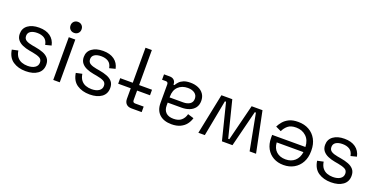

<svg xmlns="http://www.w3.org/2000/svg" viewBox="-23 -1437 4253 2174"><g transform="rotate(20 2103.0 -350.0)"><path d="M51 -162.2 124.2 -178Q132 -129.5 154.5 -101.6Q177 -73.8 209.8 -61.9Q242.5 -50 279.8 -50Q335.8 -50 368.4 -72.2Q401 -94.5 401 -132.5Q401 -171.2 370.1 -187.1Q339.2 -203 285.5 -212.5L244 -219.8Q196.5 -228.2 158 -245Q119.5 -261.8 96.9 -290.5Q74.2 -319.2 74.2 -363Q74.2 -428.8 124.9 -465.6Q175.5 -502.5 259 -502.5Q342 -502.5 393.6 -465.1Q445.2 -427.8 459.2 -359.5L388 -341.5Q378.5 -394.5 344.2 -416.5Q310 -438.5 259 -438.5Q208.8 -438.5 179.2 -419.6Q149.8 -400.8 149.8 -364.5Q149.8 -328.5 177.2 -311.8Q204.8 -295 252.2 -286.8L293.8 -279.5Q345.2 -271 386.6 -255.2Q428 -239.5 452.2 -210.9Q476.5 -182.2 476.5 -134.8Q476.5 -63.5 423.4 -24.8Q370.2 14 279.8 14Q189.5 14 127.1 -28Q64.8 -70 51 -162.2Z M688 -515V0H609.5V-515ZM715.2 -647.4Q715.2 -618.2 696.4 -599.6Q677.5 -581 648.6 -581Q619.8 -581 601 -599.7Q582.2 -618.4 582.2 -647.6Q582.2 -676.8 601 -695.4Q619.8 -714 648.6 -714Q677.5 -714 696.4 -695.3Q715.2 -676.6 715.2 -647.4Z M822 -162.2 895.2 -178Q903 -129.5 925.5 -101.6Q948 -73.8 980.8 -61.9Q1013.5 -50 1050.8 -50Q1106.8 -50 1139.4 -72.2Q1172 -94.5 1172 -132.5Q1172 -171.2 1141.1 -187.1Q1110.2 -203 1056.5 -212.5L1015 -219.8Q967.5 -228.2 929 -245Q890.5 -261.8 867.9 -290.5Q845.2 -319.2 845.2 -363Q845.2 -428.8 895.9 -465.6Q946.5 -502.5 1030 -502.5Q1113 -502.5 1164.6 -465.1Q1216.2 -427.8 1230.2 -359.5L1159 -341.5Q1149.5 -394.5 1115.2 -416.5Q1081 -438.5 1030 -438.5Q979.8 -438.5 950.2 -419.6Q920.8 -400.8 920.8 -364.5Q920.8 -328.5 948.2 -311.8Q975.8 -295 1023.2 -286.8L1064.8 -279.5Q1116.2 -271 1157.6 -255.2Q1199 -239.5 1223.2 -210.9Q1247.5 -182.2 1247.5 -134.8Q1247.5 -63.5 1194.4 -24.8Q1141.2 14 1050.8 14Q960.5 14 898.1 -28Q835.8 -70 822 -162.2Z M1543 -278H1698.5V-211.5H1543V-96.5Q1543 -66.5 1572.5 -66.5H1675V0H1552.5Q1511 0 1488.8 -22.6Q1466.5 -45.2 1466.5 -85V-211.5H1315V-278H1466.5V-700H1543Z M2265.8 -349.5Q2265.8 -300 2241.6 -267.4Q2217.5 -234.8 2175.9 -218.4Q2134.2 -202 2082.8 -202H1915.2V-165.8Q1915.2 -112.8 1946.2 -82.4Q1977.2 -52 2038 -52Q2097.8 -52 2131.6 -81Q2165.5 -110 2177 -158.2L2249.5 -135.8Q2237.5 -94 2211.4 -60.2Q2185.2 -26.5 2141.9 -6.2Q2098.5 14 2037.5 14Q1944 14 1891.9 -34.2Q1839.8 -82.5 1839.8 -170.2V-393.5Q1839.8 -423.5 1811.8 -423.5H1766.5V-488.5H1835.5Q1868 -488.5 1887.5 -470.1Q1907 -451.8 1907 -420.2V-414.8H1919.2Q1930 -434.2 1948.9 -454.9Q1967.8 -475.5 2000 -489Q2032.2 -502.5 2082.8 -502.5Q2134.2 -502.5 2175.9 -484.8Q2217.5 -467 2241.6 -432.6Q2265.8 -398.2 2265.8 -349.5ZM1915.2 -276V-264.5H2079.8Q2127.5 -264.5 2158.4 -285.1Q2189.2 -305.8 2189.2 -347.8Q2189.2 -389.8 2157.4 -413.1Q2125.5 -436.5 2074.2 -436.5Q2003.2 -436.5 1959.2 -394.2Q1915.2 -352 1915.2 -276Z M2953.2 -488.5 3053.2 0H2975.5L2892.5 -437.2H2879L2769.2 0H2642.2L2532.5 -437.2H2519L2436 0H2358.2L2458.2 -488.5H2589.2L2699 -51.2H2712.5L2822.2 -488.5Z M3629.2 -250.2V-238.2Q3629.2 -162.5 3598.2 -105.8Q3567.2 -49 3512.4 -17.5Q3457.5 14 3386.5 14Q3317.2 14 3264.4 -15.5Q3211.5 -45 3181.5 -99.5Q3151.5 -154 3151.5 -228.5V-263.2H3552.2Q3549.5 -344.2 3501.1 -389.4Q3452.8 -434.5 3379.8 -434.5Q3315.5 -434.5 3281.1 -405.5Q3246.8 -376.5 3228.5 -335.8L3162.2 -367.2Q3177 -398.5 3203.5 -429.8Q3230 -461 3272.5 -481.8Q3315 -502.5 3380.8 -502.5Q3455.5 -502.5 3511.2 -471Q3567 -439.5 3598.1 -382.4Q3629.2 -325.2 3629.2 -250.2ZM3229.2 -200.8Q3233.2 -130.8 3276.1 -92.4Q3319 -54 3386.8 -54Q3454.2 -54 3497.8 -92.4Q3541.2 -130.8 3551.2 -200.8Z M3730 -162.2 3803.2 -178Q3811 -129.5 3833.5 -101.6Q3856 -73.8 3888.8 -61.9Q3921.5 -50 3958.8 -50Q4014.8 -50 4047.4 -72.2Q4080 -94.5 4080 -132.5Q4080 -171.2 4049.1 -187.1Q4018.2 -203 3964.5 -212.5L3923 -219.8Q3875.5 -228.2 3837 -245Q3798.5 -261.8 3775.9 -290.5Q3753.2 -319.2 3753.2 -363Q3753.2 -428.8 3803.9 -465.6Q3854.5 -502.5 3938 -502.5Q4021 -502.5 4072.6 -465.1Q4124.2 -427.8 4138.2 -359.5L4067 -341.5Q4057.5 -394.5 4023.2 -416.5Q3989 -438.5 3938 -438.5Q3887.8 -438.5 3858.2 -419.6Q3828.8 -400.8 3828.8 -364.5Q3828.8 -328.5 3856.2 -311.8Q3883.8 -295 3931.2 -286.8L3972.8 -279.5Q4024.2 -271 4065.6 -255.2Q4107 -239.5 4131.2 -210.9Q4155.5 -182.2 4155.5 -134.8Q4155.5 -63.5 4102.4 -24.8Q4049.2 14 3958.8 14Q3868.5 14 3806.1 -28Q3743.8 -70 3730 -162.2Z"/></g></svg>

Font: Space 7353
Style: Regular
Weight: 400
Designer: Christine Claussen + Ruben Lyon  (Space 7353)
Version: Version 1.000;FEAKit 1.0